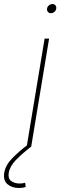

<svg xmlns="http://www.w3.org/2000/svg" viewBox="-88 -732 311 959"><path d="M45.4 0 134.8 -539.1H157.2L67.9 0ZM6.8 207Q-28.3 207 -50.5 188.2Q-72.8 169.4 -66.9 131.3Q-60.1 92.3 -27.3 58.8Q5.4 25.4 48.3 -7.3L67.9 0Q23.4 34.7 -7.6 66.2Q-38.6 97.7 -44.4 131.3Q-48.8 159.7 -32.2 172.1Q-15.6 184.6 10.3 184.6Q18.1 184.6 24.7 183.6Q31.2 182.6 37.6 180.7L40.5 201.7Q32.2 204.6 23.9 205.8Q15.6 207 6.8 207ZM166 -666Q156.7 -666 151.1 -672.9Q145.5 -679.7 147 -689Q148.4 -698.7 156.5 -705.3Q164.6 -711.9 174.3 -711.9Q183.6 -711.9 189 -705.3Q194.3 -698.7 192.9 -689Q191.4 -679.2 183.6 -672.6Q175.8 -666 166 -666Z"/></svg>

Font: Inter 18pt Thin
Style: Italic
Weight: 250
Italic angle: -9.3988°
Version: Version 4.001;git-66647c0bb